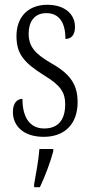

<svg xmlns="http://www.w3.org/2000/svg" viewBox="-20 -563 380 804"><path d="M163 10C252 10 305 -45 305 -135C305 -208 275 -253 195 -298C128 -337 100 -367 100 -422C100 -471 123 -508 174 -508C226 -508 254 -471 254 -400C281 -400 294 -419 294 -451C294 -503 252 -543 178 -543C100 -543 49 -494 49 -412C49 -336 81 -300 167 -246C235 -205 253 -174 253 -127C253 -60 223 -25 165 -25C103 -25 74 -74 74 -149C53 -149 34 -133 34 -94C34 -36 78 10 163 10ZM123 208V221H147C167 180 192 113 203 71V61H145C141 112 131 161 123 208Z"/></svg>

Font: Noto Serif Bengali ExtraCondensed Light
Style: Regular
Weight: 300
Width: 2
Designer: Juan Bruce, Universal Thirst, Indian Type Foundry and the Monotype Design Team.
Foundry: Monotype Imaging Inc.
Version: Version 2.003